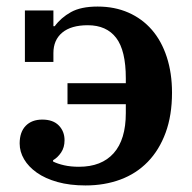

<svg xmlns="http://www.w3.org/2000/svg" viewBox="-20 -554 585 586"><path d="M241 12Q193 12 155.5 1.5Q118 -9 92.5 -27Q67 -45 53.5 -68Q40 -91 40 -116Q40 -151 58.5 -170Q77 -189 109 -189Q142 -189 159.5 -171Q177 -153 177 -126Q177 -104 166.5 -88.5Q156 -73 142 -65V-61Q156 -54 176 -49.5Q196 -45 221 -45Q290 -45 327 -86.5Q364 -128 364 -209V-236H186V-300H364V-315Q364 -400 334.5 -438.5Q305 -477 248 -477Q197 -477 170 -454.5Q143 -432 143 -392V-365H56V-522H143V-474H147Q166 -500 196.5 -517Q227 -534 278 -534Q330 -534 372 -515.5Q414 -497 443.5 -463Q473 -429 489 -380Q505 -331 505 -271Q505 -202 485.5 -149Q466 -96 431 -60Q396 -24 347.5 -6Q299 12 241 12Z"/></svg>

Font: IBM Plex Serif SmBld
Style: Regular
Weight: 600
Designer: Mike Abbink, Paul van der Laan, Pieter van Rosmalen
Foundry: Bold Monday
Version: Version 3.001